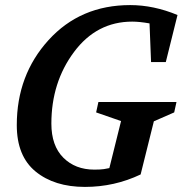

<svg xmlns="http://www.w3.org/2000/svg" viewBox="-20 -728 724 755"><path d="M46 -236Q46 -433 171 -570.5Q296 -708 492 -708Q584 -708 678 -669L632 -484H574L568 -636Q528 -643 500 -643Q360 -643 271 -523.5Q182 -404 182 -242Q182 -155 229 -108Q276 -61 351 -61Q375 -61 388.5 -63Q402 -65 410 -67L456 -252L358 -286L367 -327H674L665 -286L585 -251L533 -42Q430 7 314 7Q194 7 120 -53.5Q46 -114 46 -236Z"/></svg>

Font: Volkhov
Style: Bold Italic
Weight: 700
Designer: Cyreal (www.cyreal.org)
Foundry: Cyreal (www.cyreal.org)
Version: Version 1.001